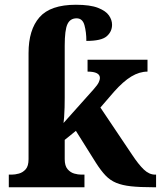

<svg xmlns="http://www.w3.org/2000/svg" viewBox="-20 -787 677 807"><path d="M17 0V-53H29Q43 -53 59.5 -57.5Q76 -62 88 -75.5Q100 -89 100 -118V-564Q100 -662 146 -714.5Q192 -767 299 -767Q359 -767 392 -754Q425 -741 438 -722Q451 -703 451 -683Q451 -654 428.5 -634.5Q406 -615 343 -615Q343 -652 335 -681Q327 -710 302 -710Q275 -710 263.5 -685.5Q252 -661 252 -595V-377Q252 -359 251.5 -336Q251 -313 249.5 -294Q248 -275 247 -270L373 -411Q390 -430 395 -441Q400 -452 400 -459Q400 -486 348 -486V-536H600V-486Q566 -486 532 -465.5Q498 -445 459 -401L402 -335L535 -137Q562 -96 584.5 -74.5Q607 -53 632 -53H636V0H622Q567 0 530.5 -4Q494 -8 468.5 -18.5Q443 -29 423.5 -49.5Q404 -70 383 -103L299 -237L252 -199V-118Q252 -90 264 -76Q276 -62 292 -57.5Q308 -53 322 -53H335V0Z"/></svg>

Font: Noto Serif
Style: Bold
Weight: 700
Designer: Monotype Design Team
Foundry: Monotype Imaging Inc.
Version: Version 2.014